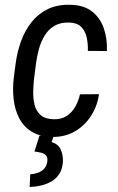

<svg xmlns="http://www.w3.org/2000/svg" viewBox="-20 -558 488 797"><path d="M202.1 -63Q233.9 -62 256.1 -76.2Q278.3 -90.3 292 -114.3Q305.7 -138.2 312 -166.5L391.1 -167Q383.8 -117.2 357.7 -76.7Q331.5 -36.1 290.5 -12.5Q249.5 11.2 197.3 10.3Q144.5 9.3 110.8 -12Q77.1 -33.2 59.3 -68.1Q41.5 -103 36.6 -146Q31.7 -189 37.1 -234.4L44.9 -293.9Q51.3 -342.3 67.4 -387Q83.5 -431.6 111.1 -466.3Q138.7 -501 179 -520.5Q219.2 -540 273.9 -538.1Q329.1 -536.6 362.8 -509.8Q396.5 -482.9 411.1 -439.7Q425.8 -396.5 423.8 -346.2L344.7 -346.7Q345.7 -374 340.3 -400.6Q335 -427.2 318.4 -445.1Q301.8 -462.9 269 -464.4Q231.9 -465.8 206.8 -451.2Q181.6 -436.5 166 -411.4Q150.4 -386.2 141.8 -355.5Q133.3 -324.7 129.4 -293.9L121.6 -233.9Q118.7 -207.5 117.9 -178.2Q117.2 -148.9 123.5 -123Q129.9 -97.2 148.4 -80.6Q167 -64 202.1 -63ZM144 4.9H203.6L194.3 31.7Q221.7 40 231.9 62.5Q242.2 85 241.2 111.8Q239.7 141.1 227.8 161.1Q215.8 181.2 196.3 193.4Q176.8 205.6 152.6 211.4Q128.4 217.3 103 218.3L105.5 165.5Q122.1 164.6 137.2 159.2Q152.3 153.8 162.8 142.8Q173.3 131.8 176.3 113.3Q178.7 95.7 171.1 87.4Q163.6 79.1 150.4 75.9Q137.2 72.8 123 70.8Z"/></svg>

Font: Roboto Condensed
Style: Italic
Weight: 400
Italic angle: -12°
Designer: Christian Robertson
Foundry: Google
Version: Version 3.0